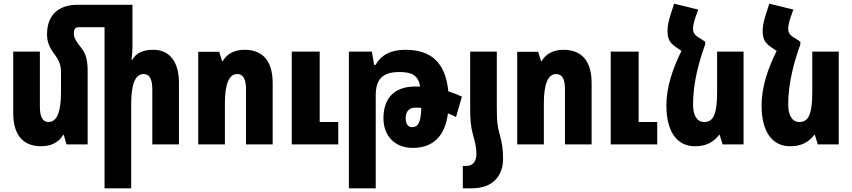

<svg xmlns="http://www.w3.org/2000/svg" viewBox="-20 -786 4638 1045"><path d="M457 -400C457 -465 445 -498 421 -527C392 -563 382 -581 382 -604C382 -625 389 -638 409 -638H549V239H694V-221C694 -330 717 -383 762 -383C794 -383 809 -355 809 -299V0H954V-335C954 -455 899 -515 815 -515C755 -515 721 -496 700 -461H696C699 -486 701 -512 701 -536V-760H401C315 -760 236 -718 236 -600C236 -558 248 -528 280 -486C302 -456 312 -430 312 -391V-284C312 -174 289 -122 244 -122C212 -122 197 -150 197 -206V-505H52V-170C52 -50 107 10 204 10C260 10 302 -13 324 -52H327L342 0H457Z M1059 0H1204V-223C1204 -330 1227 -383 1271 -383C1304 -383 1319 -355 1319 -301V0H1464V-335C1464 -455 1409 -515 1311 -515C1255 -515 1214 -492 1192 -453H1189L1173 -504H1059ZM1568 0H1821V-122H1720V-505H1568Z M1879 239H2025V-267C2025 -354 2061 -394 2154 -394C2225 -394 2256 -374 2267 -315C2258 -315 2248 -315 2239 -315C2124 -315 2067 -249 2067 -143C2067 -49 2126 19 2227 19C2339 19 2403 -48 2418 -169C2434 -163 2449 -156 2462 -149L2494 -260C2473 -270 2448 -280 2420 -289C2405 -446 2326 -515 2186 -515C2106 -515 2054 -486 2024 -433H2016L2004 -505H1879ZM2188 -143C2188 -179 2207 -200 2239 -200C2250 -200 2262 -200 2273 -199C2271 -122 2257 -94 2222 -94C2201 -94 2188 -112 2188 -143Z M2539 -200C2539 -132 2542 -99 2554 -54C2566 -11 2573 19 2573 52C2573 93 2553 117 2519 117H2499V239H2547C2661 239 2718 173 2718 78C2718 21 2711 -14 2699 -57C2687 -100 2684 -128 2684 -200V-505H2539Z M2795 0H2940V-223C2940 -330 2963 -383 3007 -383C3040 -383 3055 -355 3055 -301V0H3200V-335C3200 -455 3145 -515 3047 -515C2991 -515 2950 -492 2928 -453H2925L2909 -504H2795ZM3304 0H3557V-122H3456V-505H3304Z M3818 -559 3791 -577C3759 -594 3752 -609 3752 -630C3752 -648 3758 -671 3767 -697L3780 -734L3649 -766L3627 -697C3620 -673 3613 -647 3613 -618C3613 -572 3627 -551 3661 -528L3689 -509C3639 -408 3607 -309 3607 -212C3607 -69 3665 10 3762 10C3825 10 3864 -13 3894 -52H3897L3913 0H4027V-505H3883V-284C3883 -157 3859 -122 3813 -122C3773 -122 3752 -159 3752 -217C3752 -340 3787 -458 3818 -544Z M4336 -559 4309 -577C4277 -594 4270 -609 4270 -630C4270 -648 4276 -671 4285 -697L4298 -734L4167 -766L4145 -697C4138 -673 4131 -647 4131 -618C4131 -572 4145 -551 4179 -528L4207 -509C4157 -408 4125 -309 4125 -212C4125 -69 4183 10 4280 10C4343 10 4382 -13 4412 -52H4415L4431 0H4545V-505H4401V-284C4401 -157 4377 -122 4331 -122C4291 -122 4270 -159 4270 -217C4270 -340 4305 -458 4336 -544Z"/></svg>

Font: Noto Sans Armenian ExtraCondensed ExtraBold
Style: Regular
Weight: 800
Width: 2
Designer: Monotype Design Team
Foundry: Monotype Imaging Inc.
Version: Version 2.008